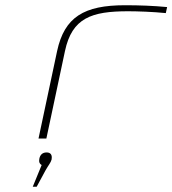

<svg xmlns="http://www.w3.org/2000/svg" viewBox="-20 -529 658 733"><path d="M469 -486C503 -486 564 -484 613 -479L618 -502C566 -507 512 -509 457 -509C301 -509 226 -464 198 -334L127 0H157L228 -334C255 -461 330 -486 469 -486ZM105 184H120L154 121C164 103 174 92 177 80V79C180 62 173 53 158 53C143 53 133 61 130 78V79C128 89 131 97 139 101Z"/></svg>

Font: LT Wave Mono Thin
Style: Italic
Weight: 100
Designer: Daniel Lyons
Version: Version 2.5 (Glyphs App)